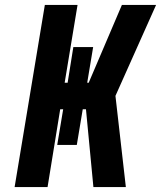

<svg xmlns="http://www.w3.org/2000/svg" viewBox="-20 -755 650 775"><path d="M39 0 161 -735H293L241 -421H253L276 -565H356L332 -421H338L472 -735H610L446 -368L488 0H357L327 -314H314L290 -170H211L235 -314H223L172 0Z"/></svg>

Font: Iosevka Curly HvExObl
Style: Regular
Weight: 900
Width: 7
Italic angle: -9°
Monospace: yes
Designer: Belleve Invis
Foundry: Belleve Invis
Version: Version 11.1.0; ttfautohint (v1.8.3)